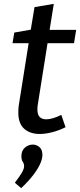

<svg xmlns="http://www.w3.org/2000/svg" viewBox="-20 -685 415 996"><path d="M186 10Q136 10 105.5 -17Q75 -44 75 -101Q75 -110 75.5 -118.5Q76 -127 77 -136L131 -476L142 -461H45L54 -516L156 -534L137 -515L159 -648L259 -665L235 -515L226 -530H375L364 -461H213L229 -476L176 -142Q175 -138 174.5 -131.5Q174 -125 174 -118Q174 -90 186 -78Q198 -66 220 -66Q236 -66 256 -72Q276 -78 298 -89L320 -25Q283 -7 248.5 1.5Q214 10 186 10ZM90 291 57 263Q83 229 94 209.5Q105 190 105 178Q105 164 98 154Q91 144 91 125Q91 96 109.5 80.5Q128 65 150 65Q169 65 184.5 78Q200 91 200 119Q200 138 189 163.5Q178 189 154 221Q130 253 90 291Z"/></svg>

Font: Bitter Thin Medium
Style: Italic
Weight: 500
Italic angle: -9°
Version: Version 3.021